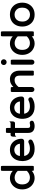

<svg xmlns="http://www.w3.org/2000/svg" viewBox="1682 -2436 773 4176"><g transform="rotate(-90 2068.0 -347.5)"><path d="M295.9 -415Q225.6 -415 185.5 -371.3Q145.5 -327.6 145.5 -249Q145.5 -166.5 189.9 -122.1Q229 -83 295.9 -83Q354 -83 407.7 -121.6Q424.8 -134.3 440.4 -149.9V-348.1Q411.1 -378.4 374 -396.7Q336.9 -415 295.9 -415ZM283.2 -517.6Q372.6 -517.6 440.4 -456.5V-672.9Q440.4 -697.3 445.3 -706.1Q449.2 -713.9 457 -713.9H532.2Q537.6 -713.9 541.5 -710Q545.4 -706.1 547.1 -697Q548.8 -688 548.8 -672.9V-39.1Q548.8 -23.9 547.6 -17.3Q546.4 -10.7 545.2 -7.6Q543.9 -4.4 540.8 -1.2Q537.6 2 532.2 2H457Q450.2 2 445.8 -4.9Q440.4 -12.7 440.4 -39.1V-41.5Q372.6 19.5 283.2 19.5Q221.2 19.5 164.6 -12.7Q106 -45.4 71.3 -107.4Q37.1 -169.4 37.1 -249Q37.1 -330.6 72.3 -392.1Q106.9 -452.6 162.6 -485.1Q218.3 -517.6 283.2 -517.6Z M1030.3 -300.3Q1030.3 -300.8 1030.3 -301.5Q1030.3 -302.2 1030.3 -302.7Q1026.9 -339.4 1008.3 -364.3Q988.3 -393.6 958.5 -408.2Q928.7 -422.9 897.9 -422.9Q867.2 -422.9 834.5 -409.2Q802.7 -393.6 784.2 -363.3Q767.6 -335.9 763.7 -299.8H1027.3Q1029.3 -299.8 1030.3 -300.3ZM654.3 -221.7Q653.3 -234.9 653.3 -241.9Q653.3 -249 653.3 -249Q653.3 -283.2 659.7 -315.9Q682.1 -428.2 762.7 -481Q818.8 -517.6 896.5 -517.6Q971.2 -517.6 1027.3 -482.9Q1080.1 -448.2 1109.4 -390.1Q1138.7 -332 1138.7 -261.7Q1138.7 -239.3 1123 -223.6Q1107.4 -208 1084 -208H764.2Q773.9 -149.4 812 -117.7Q853 -83 923.8 -83Q961.9 -83 994.4 -90.8Q1026.9 -98.6 1051.8 -112.3Q1060.5 -117.2 1073.2 -117.2Q1093.8 -117.2 1108.4 -102.1Q1122.1 -88.9 1122.1 -69.8Q1122.1 -41.5 1091.3 -24.4Q1049.3 -1.5 1011 9Q972.7 19.5 916 19.5Q792 19.5 722.7 -51.3Q661.1 -114.3 654.3 -221.7Z M1531.2 -41.5Q1531.2 -14.2 1502.9 1Q1462.9 19.5 1418 19.5Q1338.9 19.5 1300.8 -19Q1265.6 -53.7 1265.6 -119.1V-407.2H1225.6Q1212.4 -407.2 1199.7 -394L1184.6 -379.4V-448.2Q1184.6 -479 1198.2 -492.7Q1208.5 -502.9 1225.6 -502.9H1265.6V-563.5Q1265.6 -578.6 1266.8 -585.2Q1268.1 -591.8 1269.3 -595Q1270.5 -598.1 1273.7 -601.3Q1276.9 -604.5 1282.2 -604.5H1357.4Q1365.2 -604.5 1369.1 -596.7Q1374 -587.9 1374 -563.5V-502.9H1474.6Q1487.8 -503.4 1500.5 -516.1L1515.6 -530.8V-461.9Q1515.6 -431.2 1502 -417.5Q1491.7 -407.2 1474.6 -407.2H1374V-127Q1374 -100.1 1384.3 -89.8L1386.2 -87.9Q1399.4 -78.1 1427.7 -78.1Q1446.8 -78.1 1464.8 -84L1465.3 -84.5Q1478.5 -86.9 1486.3 -86.9Q1504.4 -86.9 1517.8 -73.5Q1531.2 -60.1 1531.2 -41.5Z M1949.2 -300.3Q1949.2 -300.8 1949.2 -301.5Q1949.2 -302.2 1949.2 -302.7Q1945.8 -339.4 1927.2 -364.3Q1907.2 -393.6 1877.4 -408.2Q1847.7 -422.9 1816.9 -422.9Q1786.1 -422.9 1753.4 -409.2Q1721.7 -393.6 1703.1 -363.3Q1686.5 -335.9 1682.6 -299.8H1946.3Q1948.2 -299.8 1949.2 -300.3ZM1573.2 -221.7Q1572.3 -234.9 1572.3 -241.9Q1572.3 -249 1572.3 -249Q1572.3 -283.2 1578.6 -315.9Q1601.1 -428.2 1681.6 -481Q1737.8 -517.6 1815.4 -517.6Q1890.1 -517.6 1946.3 -482.9Q1999 -448.2 2028.3 -390.1Q2057.6 -332 2057.6 -261.7Q2057.6 -239.3 2042 -223.6Q2026.4 -208 2002.9 -208H1683.1Q1692.9 -149.4 1731 -117.7Q1772 -83 1842.8 -83Q1880.9 -83 1913.3 -90.8Q1945.8 -98.6 1970.7 -112.3Q1979.5 -117.2 1992.2 -117.2Q2012.7 -117.2 2027.3 -102.1Q2041 -88.9 2041 -69.8Q2041 -41.5 2010.3 -24.4Q1968.3 -1.5 1929.9 9Q1891.6 19.5 1835 19.5Q1710.9 19.5 1641.6 -51.3Q1580.1 -114.3 1573.2 -221.7Z M2155.3 -39.1V-458Q2155.3 -473.1 2157 -482.2Q2158.7 -491.2 2162.6 -495.1Q2166.5 -499 2171.9 -499H2247.1Q2252.4 -499 2256.3 -495.1Q2260.3 -491.2 2262 -482.2Q2263.7 -473.1 2263.7 -458V-442.4Q2297.9 -475.1 2334 -494.1Q2378.9 -517.6 2435.3 -517.6Q2491.7 -517.6 2535.2 -490.7Q2576.2 -463.9 2598.1 -418Q2620.1 -372.1 2620.1 -316.4V-39.1Q2620.1 -23.9 2618.9 -17.3Q2617.7 -10.7 2616.5 -7.6Q2615.2 -4.4 2612.1 -1.2Q2608.9 2 2603.5 2H2528.3Q2520.5 2 2516.6 -5.9Q2511.7 -14.6 2511.7 -39.1V-306.6Q2511.7 -384.3 2463.9 -406.2Q2443.8 -416 2414.1 -416Q2369.6 -416 2334.5 -394Q2298.8 -372.1 2263.7 -329.1V-39.1Q2263.7 -14.2 2243.7 2.4Q2228.5 14.6 2209 14.6Q2187 14.6 2171.1 -1.2Q2155.3 -17.1 2155.3 -39.1Z M2750 -39.1V-458Q2750 -473.1 2751.7 -482.2Q2753.4 -491.2 2757.3 -495.1Q2761.2 -499 2766.6 -499H2841.8Q2847.2 -499 2851.1 -495.1Q2855 -491.2 2856.7 -482.2Q2858.4 -473.1 2858.4 -458V-39.1Q2858.4 -14.2 2838.4 2.4Q2823.2 14.6 2803.7 14.6Q2781.7 14.6 2765.9 -1.2Q2750 -17.1 2750 -39.1ZM2742.2 -649.4V-653.3Q2742.2 -677.2 2760 -695.1Q2777.8 -712.9 2801.8 -712.9H2807.6Q2831.5 -712.9 2849.4 -695.1Q2867.2 -677.2 2867.2 -653.3V-649.4Q2867.2 -625.5 2849.4 -607.7Q2831.5 -589.8 2807.6 -589.8H2801.8Q2777.8 -589.8 2760 -607.7Q2742.2 -625.5 2742.2 -649.4Z M3221.7 -415Q3151.4 -415 3111.3 -371.3Q3071.3 -327.6 3071.3 -249Q3071.3 -166.5 3115.7 -122.1Q3154.8 -83 3221.7 -83Q3279.8 -83 3333.5 -121.6Q3350.6 -134.3 3366.2 -149.9V-348.1Q3336.9 -378.4 3299.8 -396.7Q3262.7 -415 3221.7 -415ZM3209 -517.6Q3298.3 -517.6 3366.2 -456.5V-672.9Q3366.2 -697.3 3371.1 -706.1Q3375 -713.9 3382.8 -713.9H3458Q3463.4 -713.9 3467.3 -710Q3471.2 -706.1 3472.9 -697Q3474.6 -688 3474.6 -672.9V-39.1Q3474.6 -23.9 3473.4 -17.3Q3472.2 -10.7 3470.9 -7.6Q3469.7 -4.4 3466.6 -1.2Q3463.4 2 3458 2H3382.8Q3376 2 3371.6 -4.9Q3366.2 -12.7 3366.2 -39.1V-41.5Q3298.3 19.5 3209 19.5Q3147 19.5 3090.3 -12.7Q3031.7 -45.4 2997.1 -107.4Q2962.9 -169.4 2962.9 -249Q2962.9 -330.6 2998 -392.1Q3032.7 -452.6 3088.4 -485.1Q3144 -517.6 3209 -517.6Z M3687.5 -249.5Q3687.5 -230 3689.9 -212.4Q3694.8 -177.7 3710 -153.8Q3730 -117.7 3763.7 -99.4Q3797.4 -81.1 3838.9 -81.1Q3877 -81.1 3912.1 -98.6Q3947.8 -117.2 3968.8 -155.3Q3990.2 -193.8 3990.2 -250Q3990.2 -309.1 3968.3 -345.2Q3957 -363.3 3944.8 -375.5Q3917.5 -402.8 3878.4 -412.6Q3859.9 -417 3838.9 -417Q3800.8 -417 3765.6 -400.4Q3730 -381.8 3709 -344.2Q3687.5 -306.2 3687.5 -249.5ZM3974.1 -484.4Q4033.7 -449.7 4066.4 -388.2Q4098.6 -327.1 4098.6 -248.8Q4098.6 -170.4 4066.4 -110.4Q4032.7 -47.4 3973.6 -13.9Q3914.6 19.5 3837.9 19.5Q3761.2 19.5 3702.6 -13.7Q3644 -47.9 3611.3 -110.4Q3579.1 -171.9 3579.1 -249.5Q3579.1 -327.1 3611.6 -388.9Q3644 -450.7 3703.1 -484.1Q3762.2 -517.6 3838.9 -517.6Q3915.5 -517.6 3974.1 -484.4Z"/></g></svg>

Font: YuPearl-SemiBold
Style: SemiBold
Weight: 600
Designer: Max Yao
Foundry: Max-Everyday
Version: Version 1.011; ttfautohint (v1.8.3)